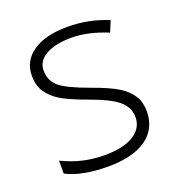

<svg xmlns="http://www.w3.org/2000/svg" viewBox="-106 -630 678 728"><g transform="rotate(-20 233.0 -265.5)"><path d="M418 -138.2Q418 -66.9 363.8 -28.6Q309.6 9.8 210 9.8Q103.5 9.8 41 -22.9V-75.2Q121.1 -35.2 210 -35.2Q288.6 -35.2 329.3 -61.3Q370.1 -87.4 370.1 -130.9Q370.1 -170.9 337.6 -198.2Q305.2 -225.6 231 -252Q151.4 -280.8 119.1 -301.5Q86.9 -322.3 70.6 -348.4Q54.2 -374.5 54.2 -412.1Q54.2 -471.7 104.2 -506.3Q154.3 -541 244.1 -541Q330.1 -541 407.2 -508.8L389.2 -464.8Q311 -497.1 244.1 -497.1Q179.2 -497.1 141.1 -475.6Q103 -454.1 103 -416Q103 -374.5 132.6 -349.6Q162.1 -324.7 248 -293.9Q319.8 -268.1 352.5 -247.3Q385.3 -226.6 401.6 -200.2Q418 -173.8 418 -138.2Z"/></g></svg>

Font: TypoPRO Open Sans
Style: Regular
Weight: 300
Foundry: Ascender Corporation
Version: Version 1.10